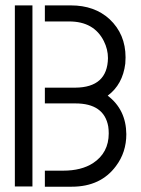

<svg xmlns="http://www.w3.org/2000/svg" viewBox="-20 -704 533 725"><path d="M36.1 0H102.5V-683.6H36.1ZM149.4 1H251Q360.4 1 418 -77.1Q457 -128.9 457 -197.3Q456.1 -290 386.7 -342.8Q443.4 -384.8 453.1 -463.9Q454.1 -475.6 454.1 -487.3Q454.1 -575.2 393.6 -631.8Q336.9 -683.6 248 -683.6H149.4V-623H241.2Q335 -623 372.1 -548.8Q387.7 -517.6 387.7 -484.4Q385.7 -374 264.6 -373H149.4V-313.5H264.6Q373 -313.5 388.7 -226.6Q390.6 -213.9 390.6 -200.2Q390.6 -127 331.1 -87.9Q287.1 -59.6 218.8 -59.6H149.4Z"/></svg>

Font: Post No Bills Colombo Medium
Style: Regular
Weight: 500
Designer: Kosala Senevirathne, Siva Puranthara, Lasantha Premarathna, Tharique Azeez
Foundry: Mooniak
Version: Version 1.220 ; ttfautohint (v1.6)